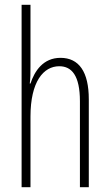

<svg xmlns="http://www.w3.org/2000/svg" viewBox="-20 -780 458 800"><path d="M107 -503V-760H70V0H107V-294C107 -440 161 -504 227 -504C279 -504 313 -465 313 -358V0H350V-366C350 -481 309 -539 232 -539C160 -539 124 -484 107 -432H104C107 -455 107 -472 107 -503Z"/></svg>

Font: Noto Sans Gurmukhi UI ExtraCondensed ExtraLight
Style: Regular
Weight: 200
Width: 2
Designer: Jelle Bosma - Monotype Design Team
Foundry: Monotype Imaging Inc.
Version: Version 2.004